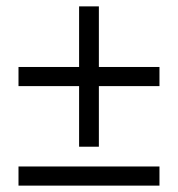

<svg xmlns="http://www.w3.org/2000/svg" viewBox="-20 -582 558 602"><path d="M38 0V-60H480V0ZM228 -122V-312H38V-372H228V-562H290V-372H480V-312H290V-122Z"/></svg>

Font: Platypi SemiBold
Style: Regular
Weight: 600
Designer: David Sargent
Foundry: Bolt Cutter Type
Version: Version 1.200; ttfautohint (v1.8.4.7-5d5b)